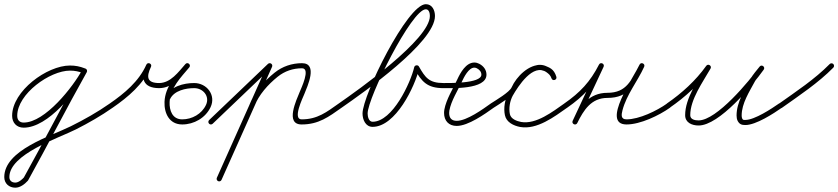

<svg xmlns="http://www.w3.org/2000/svg" viewBox="-56 -574 3947 904"><path d="M350.2 -236.7C352.6 -242.9 349.5 -249.8 343.3 -252.2C319.7 -261.3 299.1 -265.5 273.3 -265.5C165.7 -265.5 1.1 -145.6 1.1 -28.8C1.1 3.6 22.1 27.1 55.4 27.1C171.5 27.1 304.2 -143.9 352.6 -234.3C355.7 -240.2 353.5 -247.5 347.7 -250.6C341.8 -253.7 334.5 -251.5 331.4 -245.7C331.4 -245.7 331.4 -245.7 331.4 -245.7C289.2 -166.7 156.6 3.1 55.4 3.1C35.4 3.1 25.1 -9.5 25.1 -28.8C25.1 -131.9 179 -241.5 273.3 -241.5C296.2 -241.5 313.9 -237.8 334.7 -229.8C340.9 -227.4 347.8 -230.5 350.2 -236.7ZM331.5 -245.9C331.5 -245.9 331.5 -245.9 331.5 -245.9C236.9 -77.7 149.6 94.6 55.5 263.2C55.5 263.2 55.9 262.6 56.3 262C56.8 261.5 57.2 260.9 57.1 260.9C47.4 271.6 31.5 285.7 16 285.7C-0.1 285.7 -11.9 276.7 -11.9 259.8C-11.9 151.7 218.7 77 301.7 35.1C361.6 4.8 419.9 -28.6 474.9 -67.2C480.3 -71 481.6 -78.5 477.8 -83.9C474 -89.3 466.5 -90.6 461.1 -86.8C402.9 -46 340.9 -11.1 277.3 20.5C183.2 67.2 -35.9 132.6 -35.9 259.8C-35.9 290 -13.2 309.7 16 309.7C38.9 309.7 60.1 293.3 74.9 277.1C74.9 277.1 75.3 276.5 75.7 276C76.1 275.4 76.5 274.9 76.5 274.8C170.5 106.3 257.9 -66 352.5 -234.1C355.7 -239.9 353.7 -247.2 347.9 -250.5C342.1 -253.7 334.8 -251.7 331.5 -245.9Z M474.8 -67.1C474.8 -67.1 474.8 -67.1 474.8 -67.1C547.7 -117.5 618.1 -176.8 655 -259.6C658.2 -266.8 654.4 -272.9 649 -275.4C643.6 -277.9 636.5 -276.8 633.2 -269.6C603.3 -206.7 617 -159.2 693 -159C693 -159 693 -159 693 -159C693 -159 693 -159 693 -159C757 -159.2 796.5 -212.9 835 -256.5C840.2 -262.5 838.2 -269.4 833.6 -273.3C829 -277.3 821.9 -278.2 816.8 -272.2C772.8 -219.8 721.6 -167.2 718.6 -94.5C718.6 -94.5 718.6 -94.5 718.6 -94.5C718.6 -94.5 718.6 -94.5 718.6 -94.5C716.5 -40.7 741.2 12 802 12C857.5 12 911.9 -18.9 935.7 -69.9C962 -126.3 917.6 -183.1 858.4 -183C858.4 -183 858.4 -183 858.4 -183C858.4 -183 858.4 -183 858.4 -183C808.6 -183.1 746.9 -167.1 723.2 -118.2C720.3 -112.3 722.8 -105.1 728.8 -102.2C734.7 -99.3 741.9 -101.8 744.8 -107.8C764.1 -147.6 818.5 -159.1 858.4 -159C858.4 -159 858.4 -159 858.4 -159C858.4 -159 858.4 -159 858.4 -159C900.1 -159.1 932.9 -120.7 913.9 -80.1C894 -37.4 848.2 -12 802 -12C755.6 -12 741 -53.7 742.6 -93.5C742.6 -93.5 742.6 -93.5 742.6 -93.5C742.6 -93.5 742.6 -93.5 742.6 -93.5C745.3 -159.7 795.1 -209 835.2 -256.8C840.3 -262.8 838.3 -269.7 833.8 -273.6C829.3 -277.5 822.2 -278.3 817 -272.4C784.1 -235.2 747.7 -183.2 693 -183C693 -183 693 -183 693 -183C693 -183 693 -183 693 -183C635.2 -183.2 632.4 -212 654.8 -259.3C658.2 -266.5 654.4 -272.6 648.9 -275.1C643.4 -277.7 636.3 -276.6 633 -269.4C598 -190.8 530.3 -134.7 461.2 -86.9C455.7 -83.1 454.4 -75.6 458.1 -70.2C461.9 -64.7 469.4 -63.4 474.8 -67.1Z M928.3 8.3C932.9 13.1 940.5 13.3 945.3 8.7C988.3 -32.4 1031.3 -73.4 1074.3 -114.5C1123.6 -161.6 1173 -208.7 1222.3 -255.8C1227.1 -260.4 1227.3 -268 1222.7 -272.8C1218.1 -277.6 1210.5 -277.7 1205.7 -273.2C1156.4 -226.1 1107 -179 1057.7 -131.8C1014.7 -90.8 971.7 -49.7 928.7 -8.7C923.9 -4.1 923.7 3.5 928.3 8.3ZM1218.9 -275.4C1212.8 -278.1 1205.7 -275.4 1203 -269.4C1123.7 -91.9 1044.4 85.6 965 263.1C962.3 269.2 965.1 276.3 971.1 279C977.2 281.7 984.3 278.9 987 272.9C987 272.9 987 272.9 987 272.9C1066.3 95.4 1145.6 -82.1 1225 -259.6C1227.7 -265.6 1224.9 -272.7 1218.9 -275.4ZM1141.2 -72.7C1141.2 -72.7 1141.2 -72.7 1141.2 -72.7C1162.5 -127.9 1205.9 -176.1 1251.5 -212.8C1284.4 -239.3 1323.8 -252.5 1366 -252.5C1407.8 -252.5 1361.5 -157.4 1354.9 -140.7C1340.4 -104.6 1284.5 12 1364 12C1444.6 12 1491.3 -23.7 1552.9 -67.2C1558.3 -71 1559.6 -78.5 1555.8 -83.9C1552 -89.3 1544.5 -90.6 1539.1 -86.8C1481.8 -46.4 1439 -12 1364 -12C1319.9 -12 1369.9 -113.6 1377.1 -131.7C1391.1 -166.8 1442.4 -276.5 1366 -276.5C1318.4 -276.5 1273.6 -261.4 1236.5 -231.5C1187.5 -192.1 1141.6 -140.5 1118.8 -81.3C1116.4 -75.1 1119.5 -68.2 1125.7 -65.8C1131.9 -63.4 1138.8 -66.5 1141.2 -72.7Z M1536.2 -70.1C1539.9 -64.7 1547.4 -63.4 1552.9 -67.2C1654.8 -138.1 1992 -373.9 1992 -498.6C1992 -525 1979.4 -554.3 1948.9 -554.3C1862.2 -554.3 1650.9 -125.9 1650.9 -39.6C1650.9 -11.2 1664.9 23.3 1698.2 23.3C1806.9 23.3 1897.8 -166.8 1917.7 -252.3C1918.8 -257.2 1912.1 -258.6 1905.6 -257.7C1899.2 -256.8 1893.1 -253.5 1895.6 -249.1C1929.6 -189.3 1955.2 -159 2032 -159C2038.7 -159 2044 -164.4 2044 -171C2044 -177.6 2038.7 -183 2032 -183C1963.8 -183 1946 -209.1 1916.4 -260.9C1913.9 -265.4 1909 -267 1904.3 -266.4C1899.7 -265.7 1895.5 -262.7 1894.3 -257.7C1877.4 -185 1792.5 -0.7 1698.2 -0.7C1680 -0.7 1674.9 -25.6 1674.9 -39.6C1674.9 -113.3 1882.1 -530.3 1948.9 -530.3C1964.6 -530.3 1968 -510.7 1968 -498.6C1968 -388.7 1631.7 -151.3 1539.1 -86.8C1533.7 -83.1 1532.4 -75.6 1536.2 -70.1Z M2023 -159C2023 -159 2023 -159 2023 -159C2069.1 -159 2234.5 -151 2234.5 -222.5C2234.5 -245.5 2220.3 -263.3 2200.6 -273.6C2193.4 -277.4 2185.5 -279.6 2177.4 -279.6C2137.8 -279.6 2111.4 -231.1 2097.1 -200C2076.2 -154.8 2045.3 -106.9 2036.2 -58.2C2036.2 -58.2 2036.2 -58.1 2036.2 -58.1C2036.2 -58 2036.2 -57.9 2036.2 -57.9C2035.3 -52.7 2034.8 -47.6 2034.8 -42.3C2034.8 -5.8 2056.5 18.9 2094.3 18.9C2148.5 18.9 2226.6 -36.9 2269 -67.2C2274.4 -71.1 2275.6 -78.6 2271.8 -84C2267.9 -89.4 2260.4 -90.6 2255 -86.8C2217.7 -60 2141.9 -5.1 2094.3 -5.1C2069.8 -5.1 2058.8 -18.9 2058.8 -42.3C2058.8 -46.3 2059.2 -50.1 2059.8 -54.1C2059.8 -54.1 2059.8 -54 2059.8 -53.9C2059.8 -53.9 2059.8 -53.8 2059.8 -53.8C2068.5 -100.2 2098.9 -146.7 2118.9 -190C2128.3 -210.3 2150.6 -255.6 2177.4 -255.6C2181.6 -255.6 2185.7 -254.3 2189.4 -252.4C2201.1 -246.2 2210.5 -236.4 2210.5 -222.5C2210.5 -179.3 2051.5 -183 2023 -183C2016.4 -183 2011 -177.6 2011 -171C2011 -164.4 2016.4 -159 2023 -159Z M2268.6 -66.9C2268.6 -66.9 2268.6 -66.9 2268.6 -66.9C2296.7 -85.3 2361.6 -123 2375 -153.1C2392.9 -193.6 2444 -248.9 2492.8 -244.1C2492.8 -244.1 2492.3 -244.2 2491.8 -244.3C2491.3 -244.4 2490.7 -244.5 2490.8 -244.4C2515.6 -237.5 2532.1 -234.3 2540.5 -205.6C2542.7 -198.2 2549.7 -196.4 2555.5 -198.3C2561.3 -200.2 2565.9 -205.8 2563.3 -213.1C2559.8 -222.7 2555.9 -230.3 2548.9 -238C2548.9 -238 2548.8 -238.1 2548.7 -238.3C2548.6 -238.4 2548.5 -238.5 2548.5 -238.5C2543.2 -243.7 2537.9 -248.8 2531.7 -253C2531.7 -253 2531.8 -252.9 2531.9 -252.8C2532 -252.8 2532.1 -252.7 2532.1 -252.7C2451.5 -311.3 2371.1 -194.1 2337.6 -136C2337.6 -136 2337.6 -135.9 2337.5 -135.9C2337.5 -135.8 2337.5 -135.7 2337.5 -135.7C2321 -105.4 2314.1 -65.5 2321.3 -31.5C2328.3 1.9 2362.2 17.9 2392.7 23.8C2392.7 23.8 2392.8 23.8 2392.8 23.8C2392.8 23.8 2392.9 23.8 2392.9 23.8C2472.2 38 2554.2 -24.5 2614.9 -67.2C2620.3 -71 2621.6 -78.5 2617.8 -83.9C2614 -89.3 2606.5 -90.6 2601.1 -86.8C2547.2 -48.9 2468.2 12.9 2397.1 0.2C2397.1 0.2 2397.2 0.2 2397.2 0.2C2397.2 0.2 2397.3 0.2 2397.3 0.2C2377.2 -3.7 2349.5 -13.6 2344.7 -36.5C2338.8 -64.9 2344.8 -98.9 2358.5 -124.3C2358.5 -124.3 2358.5 -124.2 2358.5 -124.1C2358.4 -124.1 2358.4 -124 2358.4 -124C2382.9 -166.4 2454 -279.8 2517.9 -233.3C2517.9 -233.3 2518 -233.2 2518.1 -233.2C2518.2 -233.1 2518.3 -233 2518.3 -233C2523.2 -229.8 2527.4 -225.6 2531.5 -221.5C2531.5 -221.5 2531.4 -221.6 2531.3 -221.7C2531.2 -221.9 2531.1 -222 2531.1 -222C2536 -216.6 2538.3 -211.5 2540.7 -204.9C2543.4 -197.6 2550.1 -195.8 2555.7 -197.6C2561.3 -199.4 2565.7 -204.9 2563.5 -212.4C2552.6 -249.6 2530.5 -258.3 2497.2 -267.6C2497.2 -267.6 2496.7 -267.7 2496.2 -267.8C2495.7 -267.8 2495.2 -267.9 2495.2 -267.9C2435.3 -273.9 2375.4 -213.4 2353 -162.9C2342.7 -139.5 2278.2 -101.9 2255.4 -87.1C2249.9 -83.4 2248.3 -76 2251.9 -70.4C2255.6 -64.9 2263 -63.3 2268.6 -66.9Z M2614.9 -67.1C2614.9 -67.1 2614.9 -67.1 2614.9 -67.1C2692.3 -121 2742.3 -174.2 2785.7 -259C2789.3 -266 2785.5 -272.2 2780.1 -274.9C2774.6 -277.5 2767.5 -276.7 2764.1 -269.6C2722.9 -181.4 2681.6 -93.2 2640.3 -5.1C2637 2.1 2640.6 8.2 2646 10.8C2651.4 13.4 2658.4 12.4 2662 5.3C2692 -55.4 2727.6 -113 2804 -113C2906.4 -113 2933.3 -177.7 2976.6 -258.8C2980.2 -265.7 2976.5 -271.8 2971 -274.5C2965.5 -277.3 2958.3 -276.5 2955.1 -269.4C2929.6 -213.3 2771.3 12 2894 12C2958.7 12 3046.5 -29.9 3099 -67.2C3104.4 -71.1 3105.6 -78.6 3101.8 -84C3097.9 -89.4 3090.4 -90.6 3085 -86.8C3036.8 -52.4 2953.5 -12 2894 -12C2866.3 -12 2869.4 -33.8 2874.8 -54.7C2894.1 -128.7 2945.6 -190.5 2976.9 -259.5C2980.1 -266.6 2976.6 -272.6 2971.3 -275.2C2966 -277.8 2959.1 -277 2955.4 -270.1C2916.7 -197.6 2895.4 -137 2804 -137C2717.4 -137 2674.8 -74.8 2640.5 -5.3C2636.9 1.8 2640.7 8 2646.1 10.6C2651.6 13.2 2658.7 12.3 2662.1 5.1C2703.3 -83.1 2744.6 -171.2 2785.9 -259.4C2789.2 -266.5 2785.6 -272.6 2780.3 -275.3C2775 -277.9 2767.9 -276.9 2764.3 -269.9C2722.7 -188.6 2675.4 -138.5 2601.1 -86.9C2595.7 -83.1 2594.4 -75.6 2598.1 -70.1C2601.9 -64.7 2609.4 -63.4 2614.9 -67.1Z M3097.8 -67.1C3097.8 -67.1 3097.8 -67.1 3097.8 -67.1C3169.9 -116.7 3237.9 -178.5 3288.8 -250C3293.2 -256.2 3290 -262.8 3284.8 -266.1C3279.6 -269.4 3272.3 -269.5 3268.6 -262.9C3229.7 -194.7 3169.9 -111.7 3169.9 -31.7C3169.9 4 3202.6 16.9 3233.2 16.9C3330.5 16.9 3486.7 -171.4 3539.8 -246C3544.3 -252.4 3541.9 -259 3537.2 -262.6C3532.5 -266.1 3525.5 -266.6 3520.6 -260.5C3505.9 -241.9 3489.3 -223.5 3477.6 -203C3477.6 -203 3477.5 -202.9 3477.5 -202.8C3477.5 -202.7 3477.4 -202.7 3477.4 -202.7C3449.1 -149.7 3412 -92 3412 -30.3C3412 -21.5 3413.3 -12.5 3417.3 -4.5C3417.3 -4.5 3417.4 -4.4 3417.4 -4.4C3417.5 -4.3 3417.5 -4.2 3417.5 -4.2C3425.9 11 3435.8 14.7 3453.4 14.7C3503.5 14.7 3586.3 -39.5 3625.9 -67.2C3631.3 -71 3632.6 -78.5 3628.8 -83.9C3625 -89.3 3617.5 -90.6 3612.1 -86.8C3612.1 -86.8 3612.1 -86.8 3612.1 -86.8C3577.4 -62.6 3497.1 -9.3 3453.4 -9.3C3443.3 -9.3 3442.3 -8.9 3438.5 -15.8C3438.5 -15.8 3438.5 -15.7 3438.6 -15.6C3438.6 -15.5 3438.7 -15.5 3438.7 -15.5C3436.4 -19.9 3436 -25.4 3436 -30.3C3436 -87.3 3472.4 -142.3 3498.6 -191.3C3498.6 -191.3 3498.5 -191.3 3498.5 -191.2C3498.5 -191.1 3498.4 -191 3498.4 -191C3509.5 -210.5 3525.4 -228 3539.4 -245.5C3544.2 -251.6 3541.7 -258.4 3536.8 -262.1C3531.9 -265.7 3524.7 -266.3 3520.2 -260C3473.2 -193.7 3318.7 -7.1 3233.2 -7.1C3216.8 -7.1 3193.9 -10.9 3193.9 -31.7C3193.9 -106.4 3253 -187.1 3289.4 -251.1C3293.2 -257.7 3290.3 -264 3285.4 -267.1C3280.6 -270.2 3273.6 -270.1 3269.2 -264C3219.9 -194.7 3154 -134.9 3084.2 -86.9C3078.7 -83.1 3077.4 -75.7 3081.1 -70.2C3084.9 -64.7 3092.3 -63.4 3097.8 -67.1Z M3608.2 -68.7C3612.1 -63.3 3619.5 -62 3625 -65.9C3707.7 -124.7 3796.2 -183.1 3867.6 -255.6C3872.2 -260.3 3872.1 -267.9 3867.4 -272.6C3862.7 -277.2 3855.1 -277.1 3850.4 -272.4C3850.4 -272.4 3850.4 -272.4 3850.4 -272.4C3780.1 -200.9 3692.6 -143.4 3611 -85.4C3605.6 -81.6 3604.4 -74.1 3608.2 -68.7Z"/></svg>

Font: FRB American Cursive Guidelines Arrows Light
Style: Italic
Weight: 300
Italic angle: -25°
Version: Version 2.0;Modular Font Editor K font №1